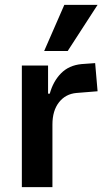

<svg xmlns="http://www.w3.org/2000/svg" viewBox="-20 -771 448 791"><path d="M70 0V-501H178V-385H185Q199 -436 231.5 -469Q264 -502 316 -507L372 -511L382 -395L295 -388Q250 -384 223 -349.5Q196 -315 196 -258V0ZM162 -561 245 -751H382L259 -561Z"/></svg>

Font: Nunito Sans 7pt Condensed
Style: Bold
Weight: 700
Width: 3
Designer: Vernon Adams
Foundry: Vernon Adams
Version: Version 3.101;gftools[0.9.27]